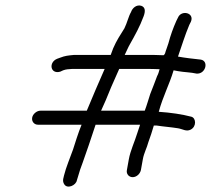

<svg xmlns="http://www.w3.org/2000/svg" viewBox="-20 -669 768 699"><path d="M561 -417C558 -407 557 -401 552 -392C544 -371 536 -349 527 -327C520 -306 515 -287 507 -266H348L365 -304C378 -336 392 -370 406 -400L414 -418H515C525 -418 544 -418 561 -417ZM540 -212H550C575 -208 604 -206 628 -202C646 -199 658 -189 674 -197C696 -208 694 -239 677 -244C643 -253 602 -259 558 -262C573 -318 597 -362 612 -413L628 -410C650 -406 674 -406 696 -401C729 -399 741 -447 711 -452C683 -455 656 -458 628 -463C642 -503 653 -540 669 -578L675 -590C689 -623 640 -634 628 -605L622 -593C610 -566 601 -541 593 -511C590 -500 583 -484 581 -475C580 -472 578 -470 576 -468H572C551 -469 536 -469 524 -469H434C440 -481 447 -498 453 -508C471 -540 489 -572 503 -610C510 -629 509 -643 494 -648C477 -653 462 -640 457 -625C448 -610 443 -586 433 -566C418 -542 404 -521 392 -493L383 -469H249C228 -467 217 -466 199 -459L188 -455C156 -442 163 -398 199 -408L210 -413C221 -417 228 -417 242 -418H361C339 -369 317 -316 296 -266H127C114 -266 99 -254 97 -240C95 -226 105 -215 118 -215H277C266 -189 251 -141 246 -125C234 -91 221 -62 213 -30L210 -17C209 -10 210 -4 214 2C225 20 257 6 260 -13L264 -26C269 -44 274 -59 281 -77C295 -116 311 -163 328 -215H490C487 -205 483 -194 480 -185C470 -152 455 -122 449 -89L442 -50C439 -36 449 -24 463 -24C477 -24 490 -36 493 -50L500 -89C504 -112 515 -131 520 -151C527 -170 534 -191 540 -212ZM527 -327ZM210 -17ZM480 -185ZM675 -591V-590ZM249 -469Z"/></svg>

Font: Blanket
Style: LightObl
Weight: 300
Foundry: Cannot Into Space Fonts
Version: Version 0.9